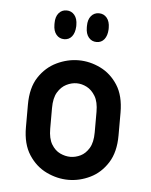

<svg xmlns="http://www.w3.org/2000/svg" viewBox="-45 -590 498 632"><g transform="rotate(5 204.0 -274.5)"><path d="M150 -457Q134 -457 124 -469Q114 -481 114 -502V-507Q114 -528 124 -540Q134 -552 150 -552Q166 -552 176 -540Q186 -528 186 -507V-502Q185 -481 175.5 -469Q166 -457 150 -457ZM257 -457Q241 -457 231 -469Q221 -481 221 -502V-507Q221 -528 231 -540Q241 -552 257 -552Q273 -552 283 -540Q293 -528 293 -507V-502Q292 -481 282.5 -469Q273 -457 257 -457ZM204 3Q167 3 131.5 -14Q96 -31 73 -66.5Q50 -102 50 -157V-232Q50 -288 73 -323Q96 -358 131.5 -375Q167 -392 204 -392Q241 -392 276 -375Q311 -358 333.5 -323Q356 -288 356 -232V-157Q356 -102 333.5 -66.5Q311 -31 276 -14Q241 3 204 3ZM204 -73Q221 -73 237.5 -81Q254 -89 265.5 -108Q277 -127 277 -160V-228Q277 -261 265.5 -280Q254 -299 237.5 -307.5Q221 -316 204 -316Q187 -316 170 -307.5Q153 -299 141.5 -280Q130 -261 130 -228V-160Q130 -127 141.5 -108Q153 -89 170 -81Q187 -73 204 -73Z"/></g></svg>

Font: Beiruti Medium
Style: Regular
Weight: 500
Designer: Arlette Boutros
Foundry: Boutros
Version: Version 1.41